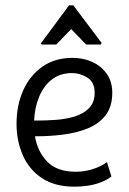

<svg xmlns="http://www.w3.org/2000/svg" viewBox="-20 -696 483 720"><path d="M259 4Q186 4 138 -27.5Q90 -59 66 -113Q42 -167 42 -232Q42 -301 67 -357Q92 -413 139 -446Q186 -479 252 -479Q293 -479 326.5 -463.5Q360 -448 380.5 -419Q401 -390 401 -348Q401 -295 375 -262.5Q349 -230 306.5 -213.5Q264 -197 215 -191Q166 -185 119 -185H111Q121 -127 157.5 -89.5Q194 -52 264 -52Q296 -52 327 -61.5Q358 -71 381 -88L398 -34Q379 -20 356 -11.5Q333 -3 308.5 0.5Q284 4 259 4ZM108 -244H125Q153 -244 189 -246.5Q225 -249 258 -258.5Q291 -268 313 -289.5Q335 -311 335 -348Q335 -388 307.5 -405Q280 -422 251 -422Q205 -422 174 -397.5Q143 -373 126.5 -332.5Q110 -292 108 -244ZM137 -529 133 -533 239 -676H255L361 -535L358 -529H303L247 -587L191 -529Z"/></svg>

Font: Kreon Light
Style: Regular
Weight: 300
Designer: Julia Petretta
Foundry: Julia Petretta and Eli Heuer
Version: Version 2.002